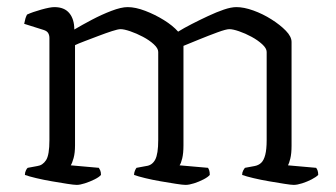

<svg xmlns="http://www.w3.org/2000/svg" viewBox="-20 -520 946 540"><path d="M196 0Q188 0 169 -3Q150 -6 126.5 -10Q103 -14 82 -19Q61 -24 50 -28Q50 -35 53 -41Q56 -47 58 -48L85 -53Q100 -55 109.5 -69.5Q119 -84 119 -126V-413Q119 -421 115.5 -427Q112 -433 102 -436L48 -453Q50 -463 51.5 -468Q53 -473 56 -479Q71 -486 96 -493Q121 -500 133 -500Q161 -500 175 -483Q189 -466 189 -437Q211 -450 238.5 -464.5Q266 -479 293.5 -489.5Q321 -500 339 -500Q361 -500 388.5 -489.5Q416 -479 441 -463.5Q466 -448 481 -431Q497 -441 519.5 -452.5Q542 -464 565.5 -475Q589 -486 609.5 -493Q630 -500 645 -500Q666 -500 692.5 -490.5Q719 -481 743.5 -465.5Q768 -450 784 -433.5Q800 -417 800 -402V-110Q800 -88 796.5 -74Q793 -60 790 -55L869 -48Q871 -46 873 -41Q875 -36 875 -28Q869 -22 856.5 -15.5Q844 -9 830 -4.5Q816 0 806 0Q799 0 780 -3Q761 -6 737.5 -10Q714 -14 693 -19Q672 -24 661 -28Q661 -35 664 -40.5Q667 -46 669 -48L696 -53Q707 -55 714.5 -62Q722 -69 726 -84.5Q730 -100 730 -126V-374Q730 -384 717.5 -395.5Q705 -407 687.5 -416.5Q670 -426 652.5 -432Q635 -438 625 -438Q616 -438 591.5 -429Q567 -420 540 -409Q513 -398 496 -391V-111Q496 -89 492.5 -74.5Q489 -60 485 -55L565 -48Q567 -45 568.5 -40.5Q570 -36 570 -28Q565 -22 552.5 -15.5Q540 -9 526 -4.5Q512 0 502 0Q494 0 475 -3Q456 -6 432.5 -10Q409 -14 388.5 -19Q368 -24 357 -28Q357 -34 359.5 -40Q362 -46 364 -48L391 -53Q408 -55 416.5 -71Q425 -87 425 -126V-374Q425 -384 412.5 -395.5Q400 -407 382 -416.5Q364 -426 346.5 -432Q329 -438 319 -438Q312 -438 295 -432.5Q278 -427 257 -419Q236 -411 217.5 -404Q199 -397 191 -393V-111Q191 -90 187 -75.5Q183 -61 179 -55L258 -48Q260 -45 262 -40.5Q264 -36 264 -28Q259 -22 246 -15.5Q233 -9 219 -4.5Q205 0 196 0Z"/></svg>

Font: Texturina Medium 12pt ExtraLight
Style: Regular
Weight: 250
Version: Version 1.002